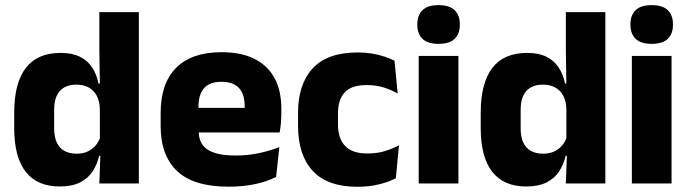

<svg xmlns="http://www.w3.org/2000/svg" viewBox="-20 -707 2660 740"><path d="M209.3 11.7Q123.5 11.7 79.1 -44.9Q34.8 -101.4 34.8 -213.2V-273.3Q34.8 -386.8 79.3 -444.9Q123.8 -503.1 214 -503.1Q257.8 -503.1 287.5 -488.5Q317.2 -473.9 334.8 -447.5Q352.5 -421.1 359.6 -385H401.2L364.9 -286.2Q364.1 -316.4 353.2 -337.4Q342.2 -358.4 322.4 -369.6Q302.6 -380.8 274.5 -380.8Q232.7 -380.8 210.7 -356.3Q188.7 -331.8 188.7 -283.1V-212.6Q188.7 -164.1 210.8 -139.4Q232.8 -114.7 276.3 -114.7Q299.6 -114.7 317.9 -123.2Q336.1 -131.7 348.7 -146.5Q361.3 -161.4 367.5 -180.3L404.8 -106.4H362Q354.7 -73.5 337.2 -46.6Q319.6 -19.7 288.7 -4Q257.7 11.7 209.3 11.7ZM362.8 0 367.5 -124.3 364.9 -150.7V-349.5L365.1 -371L362.9 -513.7V-660.3H515.1V0Z M861 12.5Q726.9 12.5 663.1 -47.2Q599.2 -107 599.2 -221.4V-272.5Q599.2 -385.7 659.1 -445.8Q718.9 -505.8 833.7 -505.8Q910.5 -505.8 961.6 -479.7Q1012.8 -453.6 1038.6 -405.1Q1064.3 -356.5 1064.3 -288.5V-272.1Q1064.3 -253 1062.7 -233.3Q1061 -213.5 1057.8 -196.4H920.1Q921.8 -225.6 922.4 -251.4Q923 -277.2 923 -297.9Q923 -328.3 913.5 -349.2Q903.9 -370 884.2 -380.9Q864.5 -391.8 833.7 -391.8Q787.7 -391.8 766.4 -367.1Q745 -342.4 745 -296.9V-252L745.9 -235.3V-200.5Q745.9 -181.3 752.2 -164.4Q758.5 -147.5 774.3 -134.7Q790.2 -121.9 817.9 -114.8Q845.7 -107.6 888.6 -107.6Q933.9 -107.6 976 -116.3Q1018.1 -125 1056.7 -140.1L1044.2 -25.2Q1010.2 -7.5 963.6 2.5Q917.1 12.5 861 12.5ZM680.2 -196.4V-291.2H1027V-196.4Z M1358.6 12.9Q1241.6 12.9 1185.2 -48.5Q1128.7 -109.9 1128.7 -221.7V-272.7Q1128.7 -382.2 1185.2 -443.5Q1241.7 -504.8 1358.2 -504.8Q1387.9 -504.8 1414 -500.6Q1440.1 -496.3 1462 -488.9Q1483.9 -481.6 1500.5 -472.8L1512.8 -346.6Q1488.5 -360.5 1459.1 -369.8Q1429.7 -379.1 1392.5 -379.1Q1334.6 -379.1 1308.6 -351Q1282.6 -323 1282.6 -270V-227.3Q1282.6 -173.4 1310.2 -144.4Q1337.7 -115.4 1396 -115.4Q1432.6 -115.4 1461.8 -124.2Q1491 -133 1517.7 -146.8L1505.7 -20Q1479.6 -6.2 1441.5 3.3Q1403.5 12.9 1358.6 12.9Z M1593.8 0V-491.4H1746.8V0ZM1670.3 -538Q1627.7 -538 1608.1 -557.6Q1588.4 -577.3 1588.4 -610.9V-614.3Q1588.4 -648 1608.1 -667.6Q1627.7 -687.2 1670.3 -687.2Q1712.6 -687.2 1732.4 -667.6Q1752.2 -648 1752.2 -614.3V-610.9Q1752.2 -576.8 1732.4 -557.4Q1712.6 -538 1670.3 -538Z M2007.3 11.7Q1921.5 11.7 1877.1 -44.9Q1832.8 -101.4 1832.8 -213.2V-273.3Q1832.8 -386.8 1877.3 -444.9Q1921.8 -503.1 2012 -503.1Q2055.8 -503.1 2085.5 -488.5Q2115.2 -473.9 2132.8 -447.5Q2150.5 -421.1 2157.6 -385H2199.2L2162.9 -286.2Q2162.1 -316.4 2151.2 -337.4Q2140.2 -358.4 2120.4 -369.6Q2100.6 -380.8 2072.5 -380.8Q2030.7 -380.8 2008.7 -356.3Q1986.7 -331.8 1986.7 -283.1V-212.6Q1986.7 -164.1 2008.8 -139.4Q2030.8 -114.7 2074.3 -114.7Q2097.6 -114.7 2115.9 -123.2Q2134.1 -131.7 2146.7 -146.5Q2159.3 -161.4 2165.5 -180.3L2202.8 -106.4H2160Q2152.7 -73.5 2135.2 -46.6Q2117.6 -19.7 2086.7 -4Q2055.7 11.7 2007.3 11.7ZM2160.8 0 2165.5 -124.3 2162.9 -150.7V-349.5L2163.1 -371L2160.9 -513.7V-660.3H2313.1V0Z M2415.3 0V-491.4H2568.3V0ZM2491.8 -538Q2449.2 -538 2429.6 -557.6Q2409.9 -577.3 2409.9 -610.9V-614.3Q2409.9 -648 2429.6 -667.6Q2449.2 -687.2 2491.8 -687.2Q2534.1 -687.2 2553.9 -667.6Q2573.7 -648 2573.7 -614.3V-610.9Q2573.7 -576.8 2553.9 -557.4Q2534.1 -538 2491.8 -538Z"/></svg>

Font: Anek Latin Medium
Style: Regular
Weight: 500
Designer: Yesha Goshar
Foundry: Ek Type
Version: Version 1.003